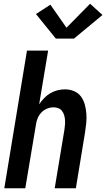

<svg xmlns="http://www.w3.org/2000/svg" viewBox="-20 -1005 567 1025"><path d="M3 0 124 -735H237L189 -448Q201 -466 216 -481.5Q231 -497 249 -507.5Q267 -518 287 -523Q307 -528 327 -528Q352 -528 375 -518.5Q398 -509 412 -490Q426 -471 432.5 -447.5Q439 -424 441 -399Q443 -374 440.5 -348.5Q438 -323 434 -298L385 0H272L324 -313Q326 -327 327 -340Q328 -353 327 -366Q326 -379 322 -391.5Q318 -404 310.5 -413.5Q303 -423 291 -427.5Q279 -432 266 -432Q248 -432 231 -425Q214 -418 201 -404.5Q188 -391 181 -374Q174 -357 172 -340L115 0ZM278 -799 172 -930 249 -980 335 -857 461 -985 527 -925 375 -799Z"/></svg>

Font: Iosevka SS04 Oblique
Style: Bold
Weight: 700
Italic angle: -9°
Monospace: yes
Designer: Belleve Invis
Foundry: Belleve Invis
Version: Version 19.0.0; ttfautohint (v1.8.4)